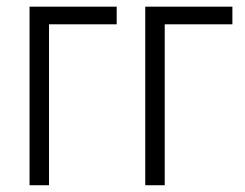

<svg xmlns="http://www.w3.org/2000/svg" viewBox="-20 -548 725 568"><path d="M325.2 -476.1H125V0H67.4V-528.3H325.2Z M667.5 -476.1H467.3V0H409.7V-528.3H667.5Z"/></svg>

Font: RobotoCondensed-Light
Style: Light
Weight: 300
Designer: Google
Version: Version 1.200311; 2013